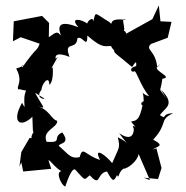

<svg xmlns="http://www.w3.org/2000/svg" viewBox="-20 -662 689 712"><path d="M596 -297C564 -347 575 -310 582 -370C624 -375 552 -398 562 -414C554 -405 591 -442 563 -412C558 -476 516 -477 540 -499L602 -522L616 -581L575 -583L569 -642L545 -591L448 -537C444 -552 437 -547 433 -544C455 -544 421 -605 447 -588C371 -599 405 -560 386 -580C326 -616 337 -622 325 -580C331 -610 285 -572 313 -567C293 -589 232 -604 271 -561C206 -586 190 -572 206 -530C193 -545 191 -546 161 -524L162 -577L136 -603L31 -583L28 -509L57 -524L127 -500C117 -471 117 -490 62 -411C60 -430 84 -420 40 -408C68 -356 37 -340 49 -330C81 -338 19 -335 77 -326C60 -293 82 -240 62 -281C21 -210 55 -185 100 -229C104 -159 96 -163 123 -196C79 -149 108 -146 90 -151L59 -98L52 -44L59 -60L66 -26L170 -36L160 -67C162 -75 196 -22 220 -25C180 -40 203 22 222 30C244 -37 255 -36 259 -33C301 14 291 4 313 -12C355 35 337 -21 377 -26C399 15 402 11 414 -13C421 5 418 -23 437 -36C453 -36 490 -64 494 -91L536 6L513 -3L566 2L579 -39L560 -112L547 -107C559 -120 596 -119 548 -144C605 -206 568 -217 622 -242C574 -241 602 -216 573 -235C591 -263 633 -272 578 -329ZM144 -297C148 -292 108 -298 134 -329C134 -350 163 -387 163 -347C184 -364 173 -436 175 -412C157 -392 211 -473 187 -444C183 -454 189 -471 238 -451C214 -513 264 -473 267 -520C286 -532 304 -478 304 -530C364 -477 371 -494 396 -491C382 -515 392 -483 403 -476C401 -465 417 -459 469 -414C472 -412 488 -450 485 -417C455 -410 467 -390 479 -398C486 -398 502 -343 533 -305C493 -316 512 -343 513 -287C489 -275 521 -263 510 -278C497 -209 482 -216 466 -211C505 -164 463 -216 476 -184C475 -200 486 -124 422 -168C463 -110 466 -129 417 -153C426 -110 423 -121 396 -57C371 -88 325 -120 351 -69C293 -87 288 -123 275 -79C240 -72 233 -92 198 -121C200 -133 243 -127 211 -171C171 -153 216 -132 153 -136C134 -179 195 -188 192 -214C169 -219 167 -255 109 -273C157 -256 144 -255 110 -318Z"/></svg>

Font: Asimov Aggro
Style: Condensed
Weight: 500
Designer: Google
Version: Version 2.000980; 2014